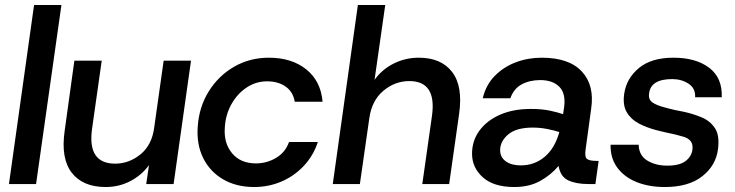

<svg xmlns="http://www.w3.org/2000/svg" viewBox="-20 -740 2957 772"><path d="M16 0 117 -720H227L125 0Z M405 12Q313 12 268.5 -45.5Q224 -103 240 -214L279 -496H389L350 -221Q331 -82 443 -82Q499 -82 545 -119.5Q591 -157 600 -227L638 -496H748L678 0H568L579 -76Q549 -35 503.5 -11.5Q458 12 405 12Z M1002 12Q930 12 877 -19Q824 -50 797 -104.5Q770 -159 775 -230Q780 -309 819 -372Q858 -435 921 -471.5Q984 -508 1061 -508Q1153 -508 1211.5 -461Q1270 -414 1277 -331H1165Q1159 -370 1129 -391.5Q1099 -413 1054 -413Q1009 -413 971.5 -388Q934 -363 910.5 -321Q887 -279 884 -228Q879 -165 913 -124Q947 -83 1009 -83Q1053 -83 1090.5 -105.5Q1128 -128 1142 -169H1258Q1240 -114 1201.5 -73Q1163 -32 1111.5 -10Q1060 12 1002 12Z M1678 0 1717 -275Q1736 -414 1626 -414Q1568 -414 1521.5 -375Q1475 -336 1465 -265L1427 0H1318L1419 -720H1529L1486 -419Q1516 -461 1563 -484.5Q1610 -508 1664 -508Q1754 -508 1798 -450.5Q1842 -393 1826 -282L1786 0Z M2048 12Q1965 12 1921.5 -27Q1878 -66 1878 -122Q1878 -174 1907.5 -214.5Q1937 -255 1990 -278.5Q2043 -302 2115 -302Q2159 -302 2191.5 -295Q2224 -288 2244 -281L2248 -307Q2256 -364 2229 -391Q2202 -418 2152 -418Q2110 -418 2078 -401Q2046 -384 2032 -345H1921Q1934 -399 1969.5 -435Q2005 -471 2054 -489.5Q2103 -508 2158 -508Q2268 -508 2319.5 -452.5Q2371 -397 2357 -303L2335 -142Q2330 -110 2339.5 -101.5Q2349 -93 2380 -93H2387L2374 0H2346Q2296 0 2264.5 -15Q2233 -30 2226 -73Q2196 -37 2152 -12.5Q2108 12 2048 12ZM1991 -136Q1991 -108 2013.5 -91.5Q2036 -75 2074 -75Q2129 -75 2170 -109.5Q2211 -144 2229 -209Q2208 -216 2179.5 -221.5Q2151 -227 2122 -227Q2056 -227 2023.5 -199.5Q1991 -172 1991 -136Z M2653 12Q2589 12 2539.5 -8Q2490 -28 2462 -66Q2434 -104 2435 -158H2548Q2549 -115 2582.5 -94.5Q2616 -74 2663 -74Q2712 -74 2736 -92Q2760 -110 2764 -137Q2767 -161 2756.5 -173Q2746 -185 2729 -190Q2712 -195 2696 -199Q2677 -203 2655 -208Q2633 -213 2618 -217Q2580 -227 2548.5 -243.5Q2517 -260 2500 -289Q2483 -318 2490 -364Q2499 -425 2549 -466.5Q2599 -508 2688 -508Q2778 -508 2831.5 -467.5Q2885 -427 2882 -349H2775Q2777 -385 2748.5 -403.5Q2720 -422 2683 -422Q2597 -422 2590 -365Q2586 -340 2603.5 -328Q2621 -316 2653 -308Q2670 -303 2694.5 -297.5Q2719 -292 2732 -290Q2768 -282 2801.5 -268Q2835 -254 2854.5 -225Q2874 -196 2867 -141Q2859 -75 2804 -31.5Q2749 12 2653 12Z"/></svg>

Font: Host Grotesk Medium
Style: Italic
Weight: 500
Italic angle: -8°
Designer: Doğukan Karapınar based on Poppins by Indian Type Foundry, Jonny Pinhorn
Foundry: Element Type
Version: Version 1.001; ttfautohint (v1.8.4.7-5d5b)